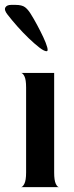

<svg xmlns="http://www.w3.org/2000/svg" viewBox="-41 -767 304 787"><path d="M45 0Q52 0 59 -14Q66 -28 66 -60V-408Q66 -440 59.5 -453.5Q53 -467 46 -468H181V-60Q181 -28 187.5 -14Q194 0 201 0ZM150 -557Q140 -557 120.5 -572Q101 -587 77 -610Q53 -633 30 -659Q7 -685 -10 -707Q-25 -726 -19 -736.5Q-13 -747 5 -747H22Q49 -747 61.5 -737.5Q74 -728 85 -710Q97 -691 111 -665Q125 -639 136.5 -614.5Q148 -590 152.5 -573.5Q157 -557 150 -557Z"/></svg>

Font: Red Rose Medium
Style: Regular
Weight: 500
Designer: Jaikishan Patel
Version: Version 2.000